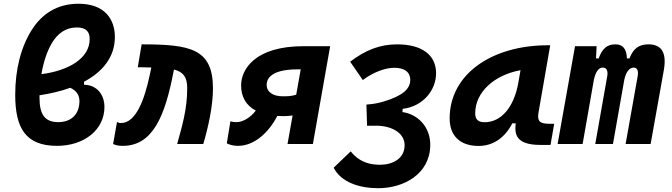

<svg xmlns="http://www.w3.org/2000/svg" viewBox="-20 -762 3556 1016"><path d="M424.8 -329.6C522.9 -381.8 587.9 -459.5 587.9 -566.4C587.9 -657.7 536.6 -742.2 395.5 -742.2C283.7 -742.2 202.1 -689.5 147.9 -603.5C91.3 -513.7 60.5 -395.5 60.5 -260.3C60.5 -83.5 116.2 9.8 281.7 9.8C425.3 9.8 532.7 -75.2 532.7 -195.8C532.7 -264.2 489.7 -313 424.8 -313.5ZM199.2 -369.6C209.5 -430.7 227.5 -487.8 252.9 -531.2C283.2 -584 327.1 -616.7 386.2 -616.7C435.5 -616.7 454.6 -594.7 454.6 -555.2C454.6 -453.6 343.8 -388.2 199.2 -369.6ZM351.6 -297.4C383.3 -283.2 400.4 -259.8 400.4 -227.1C400.4 -154.8 354 -115.7 288.6 -115.7C217.8 -115.7 189 -155.3 189 -244.6C189 -249 189 -253.4 189 -257.8C246.6 -266.6 301.8 -279.3 351.6 -297.4Z M917.5 0H1055.7C1081.1 -85.9 1106.9 -198.7 1106.9 -293.9C1106.9 -504.4 987.8 -527.3 729.5 -527.3L709 -406.2C719.7 -406.2 730.5 -405.8 740.2 -405.8C754.9 -405.3 768.1 -405.3 780.8 -404.8L771 -358.9C744.6 -237.3 700.2 -110.8 619.6 -110.8C608.4 -110.8 608.4 -113.8 599.1 -116.2L578.6 0C593.3 7.3 609.9 9.8 629.9 9.8C789.1 9.8 853.5 -148.9 898.4 -383.8L900.4 -394C948.7 -381.8 970.7 -355.5 970.7 -295.4C970.7 -183.1 943.4 -94.2 917.5 0Z M1482.4 -147.5C1496.6 -147.5 1514.6 -148.9 1528.3 -150.9L1501.5 0H1635.7L1727.1 -517.6H1586.9C1327.1 -517.6 1255.9 -393.6 1255.9 -310.5C1255.9 -251 1280.8 -204.6 1333.5 -176.8C1306.2 -140.6 1265.6 -115.7 1231.9 -115.7C1226.1 -115.7 1210.9 -116.2 1199.2 -120.1L1180.2 -3.4C1196.8 4.4 1213.4 9.8 1239.7 9.8C1328.1 9.8 1403.8 -64 1447.3 -148.4C1458.5 -147.9 1470.2 -147.5 1482.4 -147.5ZM1547.4 -260.7C1521 -252.4 1495.6 -252.4 1478.5 -252.4C1478 -252.4 1477.1 -252.4 1476.6 -252.4C1425.8 -252.4 1391.1 -273.9 1391.1 -313.5C1391.1 -331.5 1397.5 -395 1553.7 -395H1571.3Z M1981.4 233.9C2116.2 233.9 2253.4 159.7 2256.8 9.3C2259.3 -93.3 2186.5 -159.2 2109.4 -168.9L2110.8 -186C2220.2 -199.2 2287.6 -286.1 2287.6 -374.5C2287.6 -470.7 2213.4 -527.3 2081.1 -527.3C1989.7 -527.3 1913.1 -496.6 1833 -435.5L1899.9 -338.4C1961.4 -384.8 2025.4 -403.3 2065.9 -403.3C2114.7 -403.3 2150.4 -385.3 2150.9 -339.4C2151.4 -291.5 2109.4 -254.4 2011.2 -225.1C1978 -215.3 1960.9 -212.4 1918.9 -208.5L1922.4 -96.7C1933.1 -96.7 1941.9 -96.7 1949.2 -96.7C1961.9 -96.7 1971.2 -97.2 1979 -96.7C2060.1 -93.8 2121.1 -54.7 2121.1 6.3C2121.1 79.6 2054.7 109.9 1991.2 109.9C1896.5 109.9 1855.5 63 1835.9 39.1L1745.6 125.5C1784.7 202.6 1881.8 233.9 1981.4 233.9Z M2512.7 10.3C2588.4 10.3 2651.4 -32.2 2690.9 -109.4H2709C2702.6 -54.2 2707.5 4.9 2839.8 4.9H2893.1L2912.6 -106.9H2889.2C2835.4 -106.9 2821.8 -120.6 2829.6 -166.5L2891.6 -522.5H2879.4C2583 -522.5 2359.4 -370.1 2359.4 -135.3C2359.4 -43 2415 10.3 2512.7 10.3ZM2544.4 -115.2C2510.3 -115.2 2494.6 -129.9 2494.6 -162.1C2494.6 -275.4 2596.2 -365.2 2734.4 -390.6L2723.1 -325.7C2699.7 -191.4 2629.9 -115.2 2544.4 -115.2Z M3137.2 -517.6H3022.9L2930.7 0H3063L3122.6 -339.8C3132.3 -382.8 3147.5 -404.3 3169.9 -404.3C3189.9 -404.3 3198.2 -387.7 3193.4 -359.4L3129.9 0H3223.6L3283.7 -340.8C3293 -383.3 3311.5 -404.3 3334 -404.3C3351.6 -404.3 3359.4 -387.7 3354.5 -359.4L3290.5 0H3422.9L3492.7 -390.6C3508.8 -481 3482.4 -527.3 3411.6 -527.3C3362.8 -527.3 3332 -507.3 3311 -453.1H3297.4C3295.9 -504.4 3274.9 -527.3 3236.3 -527.3C3193.4 -527.3 3167.5 -506.3 3147.9 -453.1H3133.8Z"/></svg>

Font: Cascadia Code
Style: Bold Italic
Weight: 700
Italic angle: -10°
Monospace: yes
Designer: Aaron Bell
Foundry: Saja Typeworks
Version: Version 2404.023